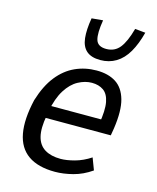

<svg xmlns="http://www.w3.org/2000/svg" viewBox="-113 -820 741 908"><g transform="rotate(15 257.5 -366.5)"><path d="M243 9Q160 9 111.5 -25Q63 -59 50.5 -126.5Q38 -194 61 -293Q84 -368 121 -414.5Q158 -461 206.5 -483Q255 -505 311 -505Q368 -505 405.5 -481Q443 -457 458 -404Q473 -351 460 -262L454 -226H117L127 -287H408L387 -264Q399 -334 391.5 -372.5Q384 -411 361 -427Q338 -443 304 -443Q271 -443 237.5 -425Q204 -407 178.5 -366.5Q153 -326 140 -259L137 -238Q125 -173 135 -133.5Q145 -94 175.5 -75.5Q206 -57 253 -57Q282 -57 321 -67.5Q360 -78 398 -103L420 -45Q377 -15 330.5 -3Q284 9 243 9ZM313 -557Q269 -557 245.5 -577.5Q222 -598 217.5 -638.5Q213 -679 223 -737L278 -742Q267 -676 276 -645.5Q285 -615 327 -615Q368 -615 392.5 -645.5Q417 -676 435 -742L486 -737Q471 -679 447.5 -638.5Q424 -598 390 -577.5Q356 -557 313 -557Z"/></g></svg>

Font: Nunito Sans 7pt Condensed
Style: Italic
Weight: 400
Width: 3
Italic angle: -9°
Designer: Vernon Adams
Foundry: Vernon Adams
Version: Version 3.101;gftools[0.9.27]